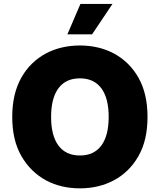

<svg xmlns="http://www.w3.org/2000/svg" viewBox="-20 -975 835 1004"><path d="M44 -363.6Q44 -484.4 91.3 -568.5Q115.4 -611.5 148.3 -643.1Q181.1 -674.7 220.5 -695.7Q259.9 -716.6 304.9 -726.9Q349.8 -737.2 397.7 -737.2Q446 -737.2 490.8 -726.9Q535.5 -716.6 574.9 -695.7Q614.3 -674.7 647.2 -642.9Q680 -611.2 704.2 -568.5Q751.4 -485.1 751.4 -363.6Q751.4 -241.5 704.2 -159.1Q680 -116.5 647.4 -84.7Q614.7 -52.9 575.3 -32Q535.9 -11 491.1 -0.5Q446.4 9.9 397.7 9.9Q349.1 9.9 304.3 -0.5Q259.6 -11 220.3 -32.1Q181.1 -53.3 148.4 -85.2Q115.8 -117.2 91.3 -159.8Q44 -242.2 44 -363.6ZM397.7 -161.9Q471.2 -161.9 509.8 -213.8Q548.3 -265.6 548.3 -363.6Q548.3 -461.6 509.8 -513.5Q471.2 -565.3 397.7 -565.3Q324.2 -565.3 285.7 -513.5Q247.2 -461.6 247.2 -363.6Q247.2 -265.6 285.7 -213.8Q324.2 -161.9 397.7 -161.9ZM332.4 -795.5 400.6 -954.5H568.2L461.6 -795.5Z"/></svg>

Font: Inter P Black
Style: Regular
Weight: 900
Designer: Rasmus Andersson
Foundry: rsms
Version: Version 3.018;git-588b23468